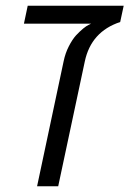

<svg xmlns="http://www.w3.org/2000/svg" viewBox="-20 -650 452 670"><path d="M411.6 -629.9 399.4 -573.2Q297.9 -539.6 275.9 -435.5L183.1 0H109.4L202.1 -436.5Q208 -464.8 220.2 -488.5Q232.4 -512.2 245.1 -526.4Q272.9 -555.7 290 -563.5L297.9 -567.4H63.5L76.7 -629.9Z"/></svg>

Font: Open Sans Hebrew Condensed
Style: Italic
Weight: 400
Width: 3
Italic angle: -12°
Foundry: Ascender Corporation, Yanek Iontef
Version: Version 2.001;PS 002.001;hotconv 1.0.70;makeotf.lib2.5.58329